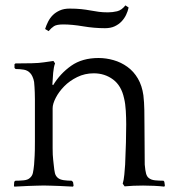

<svg xmlns="http://www.w3.org/2000/svg" viewBox="-20 -691 649 715"><path d="M178 -374Q204 -417 245 -446Q286 -475 347 -475Q375 -475 403 -467Q431 -459 454.5 -442Q478 -425 493.5 -398.5Q509 -372 514 -336Q517 -310 517.5 -281Q518 -252 518 -223Q518 -187 518.5 -150.5Q519 -114 519 -78Q521 -55 524 -44.5Q527 -34 533 -29Q542 -21 557.5 -19.5Q573 -18 589 -18L592 -14L594 0L592 4Q575 2 554 1Q533 0 513 0Q475 0 444 3L437 -7Q441 -20 443 -41Q445 -62 446 -78Q448 -120 449 -160.5Q450 -201 450 -228Q450 -251 448.5 -278Q447 -305 442 -325Q432 -372 401 -395Q370 -418 329 -418Q296 -418 267.5 -404Q239 -390 219 -369.5Q199 -349 187.5 -326.5Q176 -304 176 -288V-175Q176 -153 176 -139Q176 -125 176.5 -115Q177 -105 178 -96.5Q179 -88 180 -78Q182 -57 184.5 -46.5Q187 -36 195 -29Q203 -22 217.5 -20Q232 -18 247 -18L252 -13L254 0L252 4Q245 4 231 3Q217 2 201 1.5Q185 1 171 0.5Q157 0 150 0H136Q129 0 114.5 0.5Q100 1 84.5 1.5Q69 2 54.5 3Q40 4 33 4L32 0L33 -14L37 -18Q53 -18 68.5 -19.5Q84 -21 92 -29Q100 -36 102.5 -47Q105 -58 107 -78Q108 -94 109 -110.5Q110 -127 110 -163V-286Q110 -307 110 -321.5Q110 -336 109.5 -347Q109 -358 108.5 -367Q108 -376 107 -386Q105 -397 101 -405.5Q97 -414 94 -417Q84 -429 69 -431.5Q54 -434 38 -434L34 -438V-452L38 -455H56Q73 -455 99 -455.5Q125 -456 144 -459L179 -464L185 -455Q180 -442 178 -419.5Q176 -397 175 -376ZM459 -663Q456 -649 449.5 -635.5Q443 -622 432.5 -611Q422 -600 407 -593Q392 -586 371 -586Q331 -586 289.5 -593Q248 -600 216 -600Q191 -600 181 -593.5Q171 -587 161 -575L148 -583Q152 -596 159 -610Q166 -624 176.5 -634.5Q187 -645 202.5 -652Q218 -659 239 -659Q264 -659 282.5 -657Q301 -655 317 -652Q333 -649 348 -647Q363 -645 382 -645Q399 -645 416 -649Q433 -653 447 -671Z"/></svg>

Font: Quattrocento
Style: Regular
Weight: 400
Designer: Pablo Impallari
Foundry: Pablo Impallari, Igino Marini, Branda Gallo
Version: Version 2.000